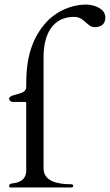

<svg xmlns="http://www.w3.org/2000/svg" viewBox="-20 -822 482 842"><path d="M171 -84V-571C171 -675 213 -748 305 -748C351 -748 361 -703 395 -703C427 -703 442 -719 442 -746C442 -786 388 -802 359 -802C278 -802 209 -759 172 -712C120 -647 95 -569 95 -455V-439C95 -414 57 -411 39 -404C32 -403 20 -397 20 -390C20 -381 27 -375 36 -375H89C93 -375 95 -373 95 -370V-74C95 -39 72 -23 42 -19C33 -18 20 -16 20 -8C20 -3 21 -1 24 0H292C299 0 301 -3 301 -8C301 -11 298 -14 292 -14C234 -14 171 -26 171 -84Z"/></svg>

Font: fbb
Style: Regular
Weight: 400
Designer: David J. Perry, Michael Sharpe
Version: Version 1.045